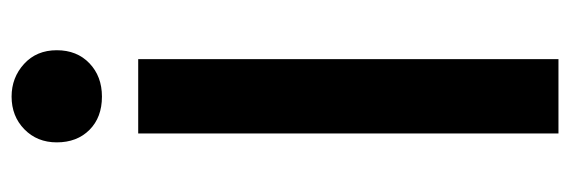

<svg xmlns="http://www.w3.org/2000/svg" viewBox="-338 -622 960 323"><g transform="rotate(-90 141.5 -460.0)"><path d="M79 0V-707H204V0ZM141 -768Q106 -768 85 -789Q64 -810 64 -844Q64 -877 86 -898.5Q108 -920 141 -920Q173 -920 196 -899Q219 -878 219 -844Q219 -810 197 -789Q175 -768 141 -768Z"/></g></svg>

Font: Onest SemiBold
Style: Regular
Weight: 600
Designer: Dmitri Voloshin, Andrey Kudryavtsev
Foundry: Dmitri Voloshin, Andrey Kudryavtsev
Version: Version 1.000;gftools[0.9.33]